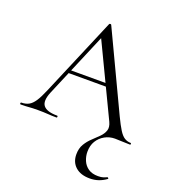

<svg xmlns="http://www.w3.org/2000/svg" viewBox="-163 -756 1028 1150"><g transform="rotate(20 350.5 -181.0)"><path d="M541 275Q483 275 450 245.5Q417 216 417 166Q417 128 433.5 100.5Q450 73 473 52Q496 31 515.5 11Q535 -9 542.5 -31.5Q550 -54 536 -84L313 -550L339 -586L145 -127Q120 -66 142 -39Q164 -12 229 -12Q234 -12 234 -6Q234 0 229 0Q199 0 174 -2Q149 -4 111 -4Q75 -4 53.5 -2Q32 0 1 0Q-3 0 -3 -6Q-3 -12 1 -12Q28 -12 48 -22.5Q68 -33 85.5 -59.5Q103 -86 124 -136L335 -634Q337 -637 342 -637Q347 -637 348 -634L584 -135Q607 -87 624.5 -59Q642 -31 660 -20Q678 -9 699 -9Q703 -9 703 -3.5Q703 2 699 2Q669 2 647.5 0.5Q626 -1 603 -1Q568 -1 538.5 15.5Q509 32 491.5 60.5Q474 89 474 129Q474 158 485.5 185Q497 212 521 228.5Q545 245 583 245Q604 245 617 240.5Q630 236 639 232Q641 230 644.5 234Q648 238 646 240Q623 257 597 266Q571 275 541 275ZM194 -275 204 -295H469L476 -275Z"/></g></svg>

Font: Cormorant Garamond Light
Style: Regular
Weight: 400
Version: Version 4.001